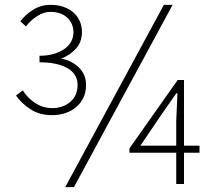

<svg xmlns="http://www.w3.org/2000/svg" viewBox="-20 -759 897 792"><path d="M64 -671 87 -650Q107 -676 134 -693Q161 -710 187 -710Q232 -710 257.5 -686Q283 -662 283 -625Q283 -606 274 -588.5Q265 -571 247 -558Q229 -545 203 -537Q177 -529 143 -529V-502Q216 -502 258 -478Q300 -454 300 -409Q300 -364 269.5 -338.5Q239 -313 196 -313Q158 -313 126 -333.5Q94 -354 74 -386L46 -365Q68 -333 105.5 -308.5Q143 -284 194 -284Q224 -284 249.5 -292.5Q275 -301 294 -317Q313 -333 324 -356Q335 -379 335 -409Q335 -432 326.5 -450.5Q318 -469 303.5 -482.5Q289 -496 270.5 -505Q252 -514 232 -517Q268 -531 293 -558Q318 -585 318 -627Q318 -653 308 -674Q298 -695 280.5 -709.5Q263 -724 239.5 -731.5Q216 -739 189 -739Q149 -739 117 -719Q85 -699 64 -671ZM285 13 692 -739H656L249 13ZM739 -129H803V-158H739V-429H713L514 -147V-129H707V0H739ZM707 -261V-158H559L643 -282L707 -374H712Z"/></svg>

Font: Spoqa Han Sans Neo Thin
Style: Regular
Weight: 100
Designer: [Spoqa Han Sans Neo] Dong-huui Kim  Younghwa Kang  Yujin Lee  [Noto Sans] Ryoko NISHIZUKA  (kana & ideographs); Paul D. 
Foundry: Spoqa (http://www.spoqa-han-sans.com)
Version: Version 1.100;hotconv 1.0.109;makeotfexe 2.5.65596